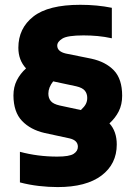

<svg xmlns="http://www.w3.org/2000/svg" viewBox="-20 -769 565 800"><path d="M220.5 10.5Q182.5 10.5 141.5 5.8Q100.5 1 63 -9V-136.5Q137 -116.5 218.5 -116.5Q269 -116.5 286.8 -128Q304.5 -139.5 304.5 -157.5Q304.5 -184.5 269.5 -192.5L165.5 -215Q107 -228.5 71.8 -265.2Q36.5 -302 36 -371Q36 -406.5 50.2 -434.5Q64.5 -462.5 88.5 -484Q56.5 -518.5 56.5 -570Q56.5 -651 118.8 -700Q181 -749 314.5 -749Q385 -749 446 -736.5V-609.5Q416.5 -616 387 -618.8Q357.5 -621.5 328 -621.5Q261 -621.5 239.8 -608.2Q218.5 -595 218.5 -579Q218.5 -554.5 254 -546L360.5 -524.5Q420.5 -511.5 454.8 -475.5Q489 -439.5 489 -370Q489 -333.5 474.8 -305.2Q460.5 -277 436 -255Q466.5 -221.5 466.5 -167Q466.5 -85.5 402.8 -37.5Q339 10.5 220.5 10.5ZM228.5 -329.5 317 -310.5Q332 -324.5 337.8 -336Q343.5 -347.5 343.5 -361Q343.5 -379 333.5 -391.2Q323.5 -403.5 297.5 -409.5L201.5 -430Q181.5 -404.5 181.5 -379Q181.5 -360 191.8 -347.8Q202 -335.5 228.5 -329.5Z"/></svg>

Font: Encode Sans SmCnd XBd
Style: Regular
Weight: 800
Width: 4
Designer: Multiple Designers
Foundry: Impallari Type
Version: Version 3.002; ttfautohint (v1.8.3) -l 8 -r 50 -G 200 -x 14 